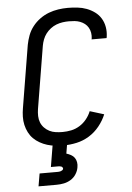

<svg xmlns="http://www.w3.org/2000/svg" viewBox="-62 -789 725 1055"><g transform="rotate(-5 300.0 -261.5)"><path d="M265 8Q241 8 218 5.5Q195 3 174 -3.5Q153 -10 133.5 -21Q114 -32 99 -47Q84 -62 74 -81.5Q64 -101 59 -123Q54 -145 54.5 -168.5Q55 -192 59 -215L116 -560Q121 -586 130.5 -611.5Q140 -637 157.5 -659.5Q175 -682 198.5 -699Q222 -716 247.5 -725.5Q273 -735 299.5 -739Q326 -743 352 -743Q379 -743 405.5 -740Q432 -737 456 -728Q480 -719 500.5 -704Q521 -689 534 -667.5Q547 -646 551.5 -620Q556 -594 552 -567Q552 -565 551.5 -563Q551 -561 550 -559H468Q468 -560 468 -561.5Q468 -563 469 -564Q471 -580 468.5 -595.5Q466 -611 458.5 -624Q451 -637 439.5 -646Q428 -655 413.5 -660.5Q399 -666 383.5 -667.5Q368 -669 352 -669Q335 -669 317.5 -666.5Q300 -664 283 -657.5Q266 -651 251 -639.5Q236 -628 225 -613.5Q214 -599 207.5 -582Q201 -565 198 -548L141 -203Q138 -184 138.5 -165Q139 -146 145.5 -129.5Q152 -113 164.5 -100Q177 -87 193 -79Q209 -71 227.5 -68.5Q246 -66 265 -66Q289 -66 313 -71Q337 -76 359 -89.5Q381 -103 397.5 -123.5Q414 -144 423 -167L501 -143Q487 -109 462.5 -78.5Q438 -48 405.5 -28Q373 -8 336.5 0Q300 8 265 8ZM107 220 119 150H219Q223 150 227.5 149.5Q232 149 236.5 147.5Q241 146 245 143Q249 140 250 135Q250 135 250 135Q250 135 250 135Q250 131 247.5 127.5Q245 124 241 122.5Q237 121 232.5 120.5Q228 120 224 120H184L204 0H284L275 54Q288 58 300 64.5Q312 71 319.5 81.5Q327 92 329.5 106Q332 120 329 135Q326 154 314.5 172Q303 190 285 201Q267 212 247 216Q227 220 207 220Z"/></g></svg>

Font: Zed Sans Extended
Style: Italic
Weight: 400
Width: 7
Italic angle: -9°
Designer: Belleve Invis
Foundry: Belleve Invis
Version: Version 1.0.0; ttfautohint (v1.8.4)